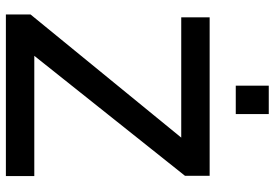

<svg xmlns="http://www.w3.org/2000/svg" viewBox="-164 -792 956 669"><g transform="rotate(90 314.5 -458.0)"><path d="M31 -86 460 -611H41V-710H593V-624L175 -99H594V0H31ZM279 -801V-916H378V-801Z"/></g></svg>

Font: Raleway Thin SemiBold
Style: Regular
Weight: 600
Version: Version 4.026